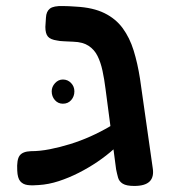

<svg xmlns="http://www.w3.org/2000/svg" viewBox="-20 -606 567 635"><path d="M424 9Q398 9 386 1.5Q374 -6 370.5 -18.5Q367 -31 364 -46L329 -312Q325 -344 319 -372Q313 -400 302.5 -421Q292 -442 273 -454.5Q254 -467 223 -468Q206 -469 191.5 -469.5Q177 -470 169 -472Q147 -475 138.5 -485Q130 -495 130 -517L132 -548Q133 -568 145 -577.5Q157 -587 189 -586Q195 -586 208 -585.5Q221 -585 232 -584Q288 -581 325.5 -562.5Q363 -544 386 -512.5Q409 -481 422 -439Q435 -397 443 -346L485 -51Q490 -21 475 -6Q460 9 424 9ZM108 6Q87 8 71.5 6Q56 4 47 -6.5Q38 -17 37 -42Q35 -78 45 -91.5Q55 -105 82 -106Q112 -106 145 -112.5Q178 -119 212 -129.5Q246 -140 279.5 -155Q313 -170 343.5 -188Q374 -206 399 -227L401 -158Q382 -136 357 -113.5Q332 -91 302.5 -71Q273 -51 240.5 -34.5Q208 -18 174.5 -7Q141 4 108 6ZM188 -263Q172 -263 161.5 -275Q151 -287 151 -304Q151 -319 162 -331Q173 -343 188 -343Q204 -343 215 -331.5Q226 -320 226 -304Q226 -287 215.5 -275Q205 -263 188 -263Z"/></svg>

Font: Fredoka SemiExpanded Medium
Style: Regular
Weight: 500
Width: 6
Designer: Ben Nathan
Foundry: Milena B. Brandão, Ben Nathan
Version: Version 2.001